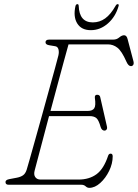

<svg xmlns="http://www.w3.org/2000/svg" viewBox="-20 -891 665 926"><path d="M371.5 0H21.5Q6.5 0 6.5 -13Q6.5 -23.5 24.5 -27L61.5 -34Q79.5 -37.5 91 -45.5Q102.5 -53.5 108.5 -72Q111.5 -81.5 122.5 -120.2Q133.5 -159 149.2 -215.2Q165 -271.5 182.5 -334.5Q200 -397.5 216.2 -456.5Q232.5 -515.5 244.8 -560.2Q257 -605 261.5 -623Q265.5 -639.5 262 -652.8Q258.5 -666 246.5 -668L216.5 -673Q199.5 -676 199.5 -687Q199.5 -700 217.5 -700H526.5Q543 -700 555.2 -710.5Q567.5 -721 578.5 -721Q591 -721 595.5 -702L623.5 -596Q626.5 -584 622.5 -578Q618.5 -572 611.5 -572Q599 -572 589.5 -594Q567 -645 546.2 -661Q525.5 -677 500.5 -677H310.5Q301 -643.5 287 -591.8Q273 -540 256.5 -478.8Q240 -417.5 223.5 -356H403.5Q426 -356 434.5 -368.8Q443 -381.5 437.5 -419Q436 -434 448.5 -434Q456 -434 459.5 -430.2Q463 -426.5 463.5 -422L495.5 -282Q498 -271.5 494 -266.2Q490 -261 484.5 -261Q471 -261 465.5 -278Q456 -312 444.8 -321.5Q433.5 -331 412.5 -331H216.5Q199.5 -267 184.8 -211Q170 -155 160 -117.2Q150 -79.5 147.5 -70Q141.5 -49 150 -37Q158.5 -25 175.5 -25H358.5Q410.5 -25 445.5 -50.8Q480.5 -76.5 501.5 -140Q505 -150 513.5 -150Q523.5 -150 523.5 -137Q523.5 -102 506.5 -67Q489.5 -32 463.5 -8.5Q437.5 15 410.5 15Q401 15 393 7.5Q385 0 371.5 0ZM427.5 -783Q460.5 -783 487.2 -802.2Q514 -821.5 537.5 -863Q542 -871 547.5 -871Q554.5 -871 552 -862Q537.5 -810.5 500.5 -778Q463.5 -745.5 418 -745.5Q372.5 -745.5 352.5 -778Q332.5 -810.5 344 -862Q346.5 -871 353.5 -871Q359 -871 359.5 -863Q362.5 -783 427.5 -783Z"/></svg>

Font: Fraunces 9pt S100 Thin
Style: Italic
Weight: 100
Italic angle: -16°
Version: Version 1.000; ttfautohint (v1.8.3)